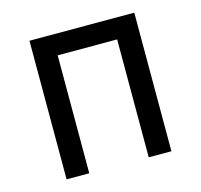

<svg xmlns="http://www.w3.org/2000/svg" viewBox="-85 -643 771 736"><g transform="rotate(-15 300.0 -275.0)"><path d="M92 0V-550H508V0H418V-468H182V0Z"/></g></svg>

Font: JetBrains Mono NL
Style: Regular
Weight: 400
Monospace: yes
Designer: Philipp Nurullin, Konstantin Bulenkov
Foundry: JetBrains
Version: Version 2.305; ttfautohint (v1.8.4.7-5d5b)